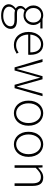

<svg xmlns="http://www.w3.org/2000/svg" viewBox="1248 -1780 763 3298"><g transform="rotate(90 1629.0 -130.5)"><path d="M249 231Q158 231 105 195Q52 159 52 98Q52 66 71 36Q90 6 123 -18V-22Q105 -33 93 -52Q81 -71 81 -99Q81 -131 99 -153.5Q117 -176 133 -187V-191Q110 -211 91.5 -245Q73 -279 73 -323Q73 -360 86 -391Q99 -422 122 -444.5Q145 -467 176 -479.5Q207 -492 242 -492Q262 -492 278 -488.5Q294 -485 305 -480H468V-443H356Q379 -423 394 -391.5Q409 -360 409 -322Q409 -285 396 -254Q383 -223 360.5 -200.5Q338 -178 307.5 -165.5Q277 -153 242 -153Q222 -153 200.5 -158Q179 -163 162 -173Q146 -160 134.5 -144Q123 -128 123 -104Q123 -78 142 -59.5Q161 -41 215 -41H318Q399 -41 437.5 -14.5Q476 12 476 69Q476 100 460 129.5Q444 159 414.5 181.5Q385 204 343 217.5Q301 231 249 231ZM242 -188Q267 -188 289.5 -197.5Q312 -207 329 -225Q346 -243 356 -268Q366 -293 366 -323Q366 -353 356 -378Q346 -403 329.5 -420Q313 -437 290 -446.5Q267 -456 242 -456Q216 -456 193.5 -446.5Q171 -437 154 -420Q137 -403 127 -378.5Q117 -354 117 -323Q117 -293 127 -268Q137 -243 154.5 -225Q172 -207 194.5 -197.5Q217 -188 242 -188ZM254 195Q294 195 327 184.5Q360 174 383 157Q406 140 418.5 118.5Q431 97 431 74Q431 34 402.5 17.5Q374 1 320 1H217Q209 1 192.5 -0.5Q176 -2 157 -7Q124 16 109 42Q94 68 94 94Q94 139 135.5 167Q177 195 254 195Z M750 12Q704 12 663.5 -5Q623 -22 593 -54.5Q563 -87 545.5 -133.5Q528 -180 528 -239Q528 -298 545.5 -345Q563 -392 592.5 -424.5Q622 -457 659.5 -474.5Q697 -492 737 -492Q823 -492 872 -434Q921 -376 921 -270Q921 -261 921 -252Q921 -243 919 -234H573Q574 -189 587 -150.5Q600 -112 623.5 -84.5Q647 -57 680 -41.5Q713 -26 754 -26Q793 -26 824.5 -37.5Q856 -49 883 -69L901 -35Q872 -18 837.5 -3Q803 12 750 12ZM573 -270H879Q879 -363 841 -408.5Q803 -454 738 -454Q707 -454 679 -441.5Q651 -429 628.5 -405Q606 -381 591.5 -347Q577 -313 573 -270Z M1137 0 995 -480H1043L1129 -169Q1138 -136 1146 -104.5Q1154 -73 1162 -41H1166Q1174 -73 1183 -104.5Q1192 -136 1201 -169L1288 -480H1341L1428 -169Q1437 -136 1446 -104.5Q1455 -73 1464 -41H1468Q1476 -73 1485 -104.5Q1494 -136 1502 -169L1587 -480H1632L1494 0H1436L1352 -298Q1341 -333 1333.5 -366.5Q1326 -400 1315 -435H1311Q1303 -400 1293.5 -365.5Q1284 -331 1273 -296L1190 0Z M1923 12Q1880 12 1841 -5Q1802 -22 1772.5 -54Q1743 -86 1725.5 -132.5Q1708 -179 1708 -239Q1708 -299 1725.5 -346.5Q1743 -394 1772.5 -426Q1802 -458 1841 -475Q1880 -492 1923 -492Q1966 -492 2005.5 -475Q2045 -458 2074.5 -426Q2104 -394 2121.5 -346.5Q2139 -299 2139 -239Q2139 -179 2121.5 -132.5Q2104 -86 2074.5 -54Q2045 -22 2005.5 -5Q1966 12 1923 12ZM1923 -27Q1959 -27 1990.5 -42.5Q2022 -58 2044.5 -86Q2067 -114 2080 -153Q2093 -192 2093 -239Q2093 -287 2080 -326Q2067 -365 2044.5 -393.5Q2022 -422 1990.5 -437.5Q1959 -453 1923 -453Q1887 -453 1856 -437.5Q1825 -422 1802.5 -393.5Q1780 -365 1767 -326Q1754 -287 1754 -239Q1754 -192 1767 -153Q1780 -114 1802.5 -86Q1825 -58 1856 -42.5Q1887 -27 1923 -27Z M2458 12Q2415 12 2376 -5Q2337 -22 2307.5 -54Q2278 -86 2260.5 -132.5Q2243 -179 2243 -239Q2243 -299 2260.5 -346.5Q2278 -394 2307.5 -426Q2337 -458 2376 -475Q2415 -492 2458 -492Q2501 -492 2540.5 -475Q2580 -458 2609.5 -426Q2639 -394 2656.5 -346.5Q2674 -299 2674 -239Q2674 -179 2656.5 -132.5Q2639 -86 2609.5 -54Q2580 -22 2540.5 -5Q2501 12 2458 12ZM2458 -27Q2494 -27 2525.5 -42.5Q2557 -58 2579.5 -86Q2602 -114 2615 -153Q2628 -192 2628 -239Q2628 -287 2615 -326Q2602 -365 2579.5 -393.5Q2557 -422 2525.5 -437.5Q2494 -453 2458 -453Q2422 -453 2391 -437.5Q2360 -422 2337.5 -393.5Q2315 -365 2302 -326Q2289 -287 2289 -239Q2289 -192 2302 -153Q2315 -114 2337.5 -86Q2360 -58 2391 -42.5Q2422 -27 2458 -27Z M2818 0V-480H2856L2860 -406H2863Q2900 -443 2939 -467.5Q2978 -492 3028 -492Q3103 -492 3138 -447Q3173 -402 3173 -308V0H3129V-302Q3129 -379 3103.5 -415.5Q3078 -452 3019 -452Q2976 -452 2941 -429.5Q2906 -407 2862 -362V0Z"/></g></svg>

Font: TypoPRO Source Sans Pro
Style: Regular
Weight: 300
Designer: Paul D. Hunt
Foundry: Adobe Systems Incorporated
Version: Version 2.020;PS 2.000;hotconv 1.0.86;makeotf.lib2.5.63406